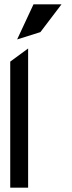

<svg xmlns="http://www.w3.org/2000/svg" viewBox="-20 -871 333 891"><path d="M167.5 -722 265.5 -851H135.5L59.5 -688ZM110.5 0V-646L27.5 -585V0Z"/></svg>

Font: Charger
Style: Bd
Weight: 400
Designer: Jasper
Foundry: Cannot Into Space Fonts
Version: Version 0.98